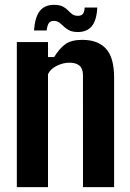

<svg xmlns="http://www.w3.org/2000/svg" viewBox="-20 -774 539 794"><path d="M49.6 0V-600H178.5V-538H204Q224.9 -572.6 249.8 -590.9Q274.7 -609.2 320.4 -609.2Q384.3 -609.2 418 -572.9Q451.8 -536.7 451.9 -453V0H323.2L323.1 -463.9Q322.9 -490.4 308.6 -502.6Q294.3 -514.8 266.3 -514.8Q241.5 -514.8 215 -502Q188.5 -489.1 178.5 -467.2V0ZM330.1 -742.9H382.3Q379.6 -689.4 359.4 -665.5Q339.3 -641.6 302.7 -641.6Q280 -641.6 266.5 -648.5Q252.9 -655.4 243.6 -664.6Q234.2 -673.8 225.1 -680.7Q216 -687.6 202.1 -687.6Q187.8 -687.6 181.6 -677.9Q175.4 -668.2 172.8 -648H120.6Q124.8 -703.9 144.9 -728.9Q165 -754 203.2 -754Q226.1 -754 239.3 -747.2Q252.5 -740.5 261.1 -731.3Q269.7 -722.1 278.7 -715.4Q287.7 -708.6 302.1 -708.6Q317.4 -708.6 323.5 -717.6Q329.6 -726.7 330.1 -742.9Z"/></svg>

Font: Big Shoulders Text SC Thin
Style: Regular
Weight: 100
Designer: Patric King
Foundry: XO Type Co
Version: Version 2.002